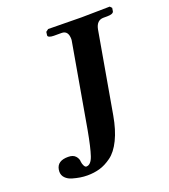

<svg xmlns="http://www.w3.org/2000/svg" viewBox="-124 -737 737 838"><g transform="rotate(-20 245.0 -317.5)"><path d="M147.9 -25.9Q168.9 -25.9 180.9 -61Q192.9 -96.2 207 -173.8L273.9 -556.2Q275.9 -565.9 275.9 -570.8Q275.9 -610.8 245.1 -610.8H209Q196.8 -610.8 189 -614Q181.2 -617.2 182.1 -623L184.1 -638.2L195.8 -647Q312 -645 350.1 -645L481.9 -647L490.2 -638.2L487.8 -623Q484.9 -610.8 457 -610.8H439.9Q407.7 -610.8 399.9 -571.8L334 -195.8Q322.8 -131.8 301.3 -87.9Q279.8 -43.9 251.5 -23.4Q223.1 -2.9 196.5 4.6Q169.9 12.2 139.2 12.2Q122.1 12.2 105.5 9.5Q88.9 6.8 70.3 1.5Q51.8 -3.9 40.3 -15.9Q28.8 -27.8 28.8 -44.9Q28.8 -45.9 29.3 -49.6Q29.8 -53.2 29.8 -55.2Q36.6 -93.3 86.9 -92.8Q109.9 -92.8 120.8 -80.3Q131.8 -67.9 131.8 -53.2Q132.8 -43.5 137.5 -34.7Q142.1 -25.9 147.9 -25.9Z"/></g></svg>

Font: Linux Libertine O
Style: Semibold Italic
Weight: 600
Italic angle: -11.5°
Designer: Philipp H. Poll
Foundry: Philipp H. Poll
Version: Version 5.1.2